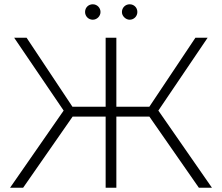

<svg xmlns="http://www.w3.org/2000/svg" viewBox="-20 -876 1036 896"><path d="M88 0 319 -332H473V0H523V-332H677L908 0H969L719 -360L949 -700H892L677 -378H523V-700H473V-378H318L104 -700H46L277 -360L27 0ZM377 -820C377 -800 393 -784 413 -784C432 -784 449 -800 449 -820C449 -840 433 -856 413 -856C393 -856 377 -841 377 -820ZM560 -795C567 -788 576 -784 585 -784C605 -784 621 -800 621 -820C621 -841 605 -856 585 -856C565 -856 549 -840 549 -820C549 -810 553 -802 560 -795Z"/></svg>

Font: Montserrat Light
Style: Regular
Weight: 300
Designer: Julieta Ulanovsky
Foundry: Julieta Ulanovsky
Version: Version 7.200